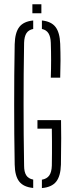

<svg xmlns="http://www.w3.org/2000/svg" viewBox="-20 -904 354 928"><path d="M140.5 4.5Q93.5 0 72.8 -26.8Q52 -53.5 51 -108.5Q49.5 -183.5 49 -255.8Q48.5 -328 48.5 -399.2Q48.5 -470.5 49 -542.8Q49.5 -615 51 -690.5Q52.5 -746.5 73.2 -773.5Q94 -800.5 140.5 -805V-764Q118 -759.5 107.8 -743.5Q97.5 -727.5 96.5 -697.5Q95 -620.5 94.5 -546.5Q94 -472.5 94 -400.2Q94 -328 94.5 -254.2Q95 -180.5 96.5 -103Q96.5 -73 106.8 -56.8Q117 -40.5 140.5 -36ZM182.5 5V-35.5Q206.5 -39.5 218 -55.8Q229.5 -72 230.5 -103Q231 -133.5 231.2 -163Q231.5 -192.5 231.2 -221.8Q231 -251 230.5 -282H161V-323.5H275Q276 -287 275.8 -235.8Q275.5 -184.5 274.5 -108.5Q273 -53 251.5 -26Q230 1 182.5 5ZM225.5 -528.5Q227 -572 227 -613Q227 -654 225.5 -697.5Q224.5 -727 214.2 -743.2Q204 -759.5 182.5 -764V-805Q227.5 -800.5 248.2 -773.8Q269 -747 271 -692Q272.5 -649.5 272.5 -610.2Q272.5 -571 271 -528.5ZM136.5 -840V-883.5H180V-840Z"/></svg>

Font: Big Shoulders Stencil Display Thin Light
Style: Regular
Weight: 300
Version: Version 2.001